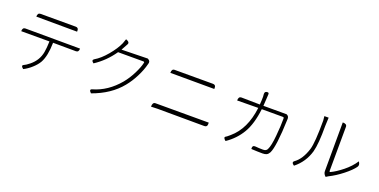

<svg xmlns="http://www.w3.org/2000/svg" viewBox="-19 -1642 4987 2526"><g transform="rotate(20 2475.0 -379.0)"><path d="M223 -671Q223 -724 263 -724H755Q795 -724 795 -684V-668L223 -671ZM102 -423Q102 -475 142 -475L908 -472Q908 -421 868 -421L548 -423Q545 -237 491 -139Q463 -90 410 -42Q358 6 297 37Q249 1 285 -16Q311 -26 362 -67Q413 -109 442 -158Q473 -209 484 -271Q495 -334 497 -423H102Z M1435 -795Q1495 -774 1476 -739L1425 -646L1790 -654L1800 -648Q1835 -628 1818 -585Q1797 -500 1749 -405Q1702 -311 1639 -234Q1496 -58 1244 32Q1199 -11 1240 -23Q1444 -81 1596 -263Q1656 -336 1702 -428Q1748 -520 1761 -582Q1766 -599 1747 -599H1394Q1289 -447 1140 -350Q1096 -383 1131 -404Q1212 -451 1293 -548Q1375 -646 1412 -730L1435 -795Z M2133 -579Q2133 -635 2172 -635H2709Q2749 -635 2749 -595V-577L2133 -579ZM2046 -74Q2046 -136 2086 -136H2832V-114Q2832 -74 2792 -74L2139 -77Q2139 -77 2046 -74Z M3422 -777Q3443 -777 3442 -756L3439 -701Q3438 -659 3432 -590H3757Q3796 -574 3790 -527Q3777 -145 3729 -48Q3714 -20 3692 -8Q3671 3 3634 3Q3567 3 3477 -2Q3471 -56 3517 -51Q3564 -46 3624 -46Q3669 -46 3683 -77Q3712 -133 3725 -279Q3739 -426 3738 -524Q3739 -541 3720 -541H3427Q3402 -327 3326 -199Q3251 -72 3122 16Q3075 -22 3105 -39Q3113 -41 3160 -82Q3341 -235 3378 -541L3083 -538Q3083 -594 3123 -594L3382 -590Q3387 -647 3387 -700L3384 -738Q3382 -777 3422 -777Z M4521 9Q4486 -20 4486 -60L4488 -742Q4547 -742 4547 -702L4544 -85Q4544 -66 4559 -73Q4628 -105 4717 -176Q4806 -247 4862 -333Q4893 -289 4869 -258Q4830 -203 4738 -130Q4646 -57 4551 -10L4521 9ZM4079 13Q4031 -19 4063 -44Q4159 -111 4208 -269Q4238 -367 4238 -676L4232 -737H4292Q4288 -676 4287 -619Q4288 -368 4257 -254Q4210 -91 4079 13Z"/></g></svg>

Font: Swei Half Moon CJK SC
Style: Light
Weight: 300
Version: Version 2.071